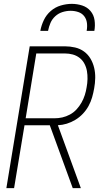

<svg xmlns="http://www.w3.org/2000/svg" viewBox="-20 -975 540 995"><path d="M399 0H357L238 -326H107L53 0H13L134 -735H316Q343 -735 369 -729Q395 -723 415.5 -708Q436 -693 449 -671Q462 -649 468 -623.5Q474 -598 473.5 -571Q473 -544 468 -517Q464 -494 457.5 -471Q451 -448 439 -426Q427 -404 409.5 -385.5Q392 -367 370.5 -354Q349 -341 326 -334Q303 -327 280 -326ZM113 -362H262Q283 -362 303 -366.5Q323 -371 342.5 -381.5Q362 -392 377 -408.5Q392 -425 402.5 -443.5Q413 -462 419.5 -482.5Q426 -503 429 -523Q433 -544 433.5 -565.5Q434 -587 430.5 -607Q427 -627 417.5 -645Q408 -663 392.5 -675Q377 -687 357.5 -692.5Q338 -698 316 -698H168ZM189 -815Q194 -843 207 -870.5Q220 -898 243 -918Q266 -938 295 -946.5Q324 -955 352 -955Q380 -955 406 -946.5Q432 -938 449 -918Q466 -898 470 -870.5Q474 -843 469 -815H429Q433 -836 430.5 -856Q428 -876 416.5 -891Q405 -906 386 -912.5Q367 -919 346 -919Q325 -919 304 -912.5Q283 -906 266.5 -891Q250 -876 241.5 -856Q233 -836 229 -815Z"/></svg>

Font: Iosevka Extralight
Style: Italic
Weight: 200
Italic angle: -9°
Monospace: yes
Designer: Belleve Invis
Foundry: Belleve Invis
Version: Version 32.5.0; ttfautohint (v1.8.4)